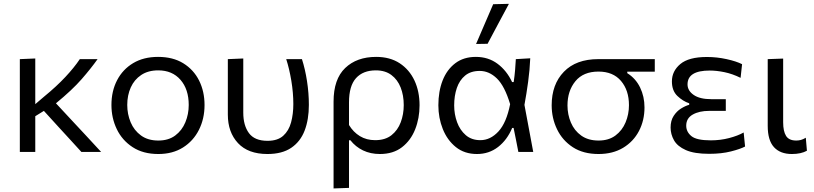

<svg xmlns="http://www.w3.org/2000/svg" viewBox="-20 -812 4350 1026"><path d="M86 0V-496L168.5 -499.5V-255.5L216 -296Q282 -350 329.2 -400.5Q376.5 -451 406.5 -496H501.5Q466 -446 415.8 -388.5Q365.5 -331 279 -260L365 -167.5Q400.5 -129.5 441 -86Q481 -42.5 520.5 0H415Q384.5 -33.5 355.5 -65.2Q326.5 -97 296 -130L214.5 -219.5L168.5 -191V0Z M826 11Q744.5 11 688.5 -25.8Q632.5 -62.5 604 -122Q575.5 -181.5 575.5 -251Q575.5 -325.5 605.8 -383.5Q636 -441.5 691.8 -474.8Q747.5 -508 824.5 -508Q904 -508 959.2 -474Q1014.5 -440 1043.8 -381.8Q1073 -323.5 1073 -251Q1073 -177.5 1043 -118Q1013 -58.5 957.8 -23.8Q902.5 11 826 11ZM826 -61Q880.5 -61 916.5 -88Q952.5 -115 970.5 -158.5Q988.5 -202 988.5 -251Q988.5 -335 944.5 -385.5Q900.5 -436 825.5 -436Q771.5 -436 734.5 -411.2Q697.5 -386.5 678.8 -344.8Q660 -303 660 -251Q660 -202 678.2 -158.5Q696.5 -115 733.5 -88Q770.5 -61 826 -61Z M1409 11Q1306 11 1251.8 -47.2Q1197.5 -105.5 1197.5 -199.5V-496L1280 -499.5V-210Q1280 -142 1310.2 -100.8Q1340.5 -59.5 1409.5 -59.5Q1463.5 -59.5 1493.5 -86.5Q1523.5 -113.5 1535.5 -158.2Q1547.5 -203 1547.5 -256Q1547.5 -316 1536.8 -380.5Q1526 -445 1509.5 -496H1593.5Q1610.5 -443.5 1620.5 -379Q1630.5 -314.5 1630.5 -251.5Q1630.5 -173 1607.8 -114Q1585 -55 1536.2 -22Q1487.5 11 1409 11Z M1762.5 195V-269Q1762.5 -389 1824.5 -448.5Q1886.5 -508 1990 -508Q2064 -508 2115.8 -474Q2167.5 -440 2194.8 -381.8Q2222 -323.5 2222 -249.5Q2222 -180 2198.5 -120.8Q2175 -61.5 2128 -25.2Q2081 11 2010 11Q1960 11 1920 -8.2Q1880 -27.5 1852.5 -62.5H1845V192ZM1985 -63Q2038.5 -63 2072 -89.5Q2105.5 -116 2121.5 -158.8Q2137.5 -201.5 2137.5 -250.5Q2137.5 -302.5 2121 -344.5Q2104.5 -386.5 2071.5 -411.2Q2038.5 -436 1988.5 -436Q1920 -436 1882.5 -394.5Q1845 -353 1845 -265V-144Q1868 -106 1903.2 -84.5Q1938.5 -63 1985 -63Z M2529 11Q2462 11 2416 -26Q2370 -63 2346.2 -122.5Q2322.5 -182 2322.5 -249.5Q2322.5 -323.5 2345.2 -381.8Q2368 -440 2412.8 -474Q2457.5 -508 2523 -508Q2589.5 -508 2638.8 -471.2Q2688 -434.5 2716.5 -373.5H2725Q2730 -407 2732.5 -437.5Q2735 -468 2736.5 -496L2813.5 -500.5Q2811 -439 2802.2 -374.8Q2793.5 -310.5 2782.5 -251.5Q2794.5 -188.5 2806 -126Q2817.5 -63 2829.5 0H2750Q2743.5 -32 2737.5 -64Q2731 -96 2724.5 -128.5H2717Q2690 -64 2641.5 -26.5Q2593 11 2529 11ZM2547 -63Q2600.5 -63 2643.5 -109.5Q2686.5 -156 2706 -255.5Q2677 -352 2635.5 -392.5Q2594 -433 2543.5 -433Q2495.5 -433 2465.5 -408.2Q2435.5 -383.5 2421.2 -341.8Q2407 -300 2407 -249Q2407 -201.5 2422.5 -159Q2438 -116.5 2469 -89.8Q2500 -63 2547 -63ZM2524 -577Q2547 -630.5 2570 -684Q2593 -737 2615.5 -789.5L2699.5 -791.5Q2670.5 -737.5 2642 -684.2Q2613.5 -631 2585.5 -578Z M3178.5 11Q3097 11 3041.2 -25.2Q2985.5 -61.5 2956.8 -121Q2928 -180.5 2928 -249.5Q2928 -361 2993.2 -428.5Q3058.5 -496 3177 -496H3479V-429H3332V-421Q3377 -393 3400.5 -344.5Q3424 -296 3424 -238Q3424 -168.5 3394.5 -112Q3365 -55.5 3309.8 -22.2Q3254.5 11 3178.5 11ZM3178.5 -61Q3233 -61 3269 -88Q3305 -115 3323 -158.2Q3341 -201.5 3341 -250Q3341 -329.5 3298.5 -379.5Q3256 -429.5 3178 -429.5Q3097 -429.5 3054.8 -378Q3012.5 -326.5 3012.5 -248.5Q3012.5 -200 3030.8 -157Q3049 -114 3086 -87.5Q3123 -61 3178.5 -61Z M3769.5 10Q3690 10 3645 -10Q3600 -30 3581.8 -62.2Q3563.5 -94.5 3563.5 -130.5Q3563.5 -167.5 3579.8 -192.5Q3596 -217.5 3619.2 -232Q3642.5 -246.5 3663 -252V-260Q3629.5 -271 3600 -299Q3570.5 -327 3570.5 -377Q3570.5 -432 3615.5 -469.8Q3660.5 -507.5 3757.5 -507.5Q3810.5 -507.5 3862.8 -496Q3915 -484.5 3945.5 -469L3937.5 -396Q3894 -417.5 3851.8 -426.2Q3809.5 -435 3772.5 -435Q3654 -435 3654 -361Q3654 -327.5 3686.8 -304.8Q3719.5 -282 3781 -282H3858.5V-219.5H3769.5Q3716.5 -219.5 3681.8 -199.8Q3647 -180 3647 -140.5Q3647 -107.5 3674.5 -84.8Q3702 -62 3778.5 -62Q3829.5 -62 3876.2 -74.2Q3923 -86.5 3954 -104L3961.5 -29Q3936 -15.5 3885.8 -2.8Q3835.5 10 3769.5 10Z M4211.5 11Q4149.5 11 4116 -25.5Q4082.5 -62 4082.5 -139.5V-496L4165 -499V-158.5Q4165 -110.5 4180.5 -85.8Q4196 -61 4235 -61Q4248 -61 4260 -64.2Q4272 -67.5 4286 -76L4292 -6.5Q4260.5 11 4211.5 11Z"/></svg>

Font: Heraclito
Style: Regular
Weight: 400
Designer: Kostas Bartsokas (font) & Cristiano Sobral (main changes)
Foundry: Kostas Bartsokas (font) & Cristiano Sobral (main changes)
Version: Version 1.00;July 8, 2020;FontCreator 13.0.0.2655 64-bit